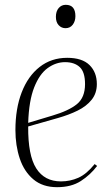

<svg xmlns="http://www.w3.org/2000/svg" viewBox="-20 -763 463 797"><path d="M259 -523Q321 -523 351.5 -493Q382 -463 382 -414Q382 -376 360.5 -349Q339 -322 302.5 -304Q266 -286 220 -273L97 -238Q96 -118 130.5 -64Q165 -10 233 -10Q271 -10 305 -25Q339 -40 373 -82L383 -74Q355 -37 315.5 -11.5Q276 14 217 14Q157 14 118.5 -18.5Q80 -51 62 -105Q44 -159 44 -223Q44 -312 70 -379.5Q96 -447 144.5 -485Q193 -523 259 -523ZM333 -414Q333 -464 311 -484.5Q289 -505 250 -505Q212 -505 178 -480.5Q144 -456 122 -400.5Q100 -345 97 -253L197 -283Q265 -303 299 -330.5Q333 -358 333 -414ZM212 -693Q212 -716 223.5 -729.5Q235 -743 253 -743Q293 -743 293 -696Q293 -675 282 -660.5Q271 -646 252 -646Q235 -646 223.5 -658.5Q212 -671 212 -693Z"/></svg>

Font: Display Extralight
Style: Italic
Weight: 200
Italic angle: -2°
Designer: Latin by Veronika Burian and Jose Scaglione. Greek by Irene Vlachou. Cyrillic by Vera Evstafieva
Foundry: TypeTogether
Version: Version 3.002